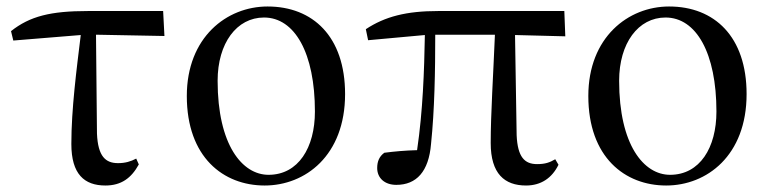

<svg xmlns="http://www.w3.org/2000/svg" viewBox="-20 -557 2368 592"><path d="M305 15C354 15 385 -8 408 -50L400 -68C383 -59 366 -54 344 -54C306 -54 282 -74 279 -145L276 -450L487 -446L483 -523H251C136 -523 72 -507 14 -461L21 -432L229 -449C216 -342 200 -221 200 -113C200 -20 240 15 305 15Z M796 15C921 15 1044 -77 1044 -267C1044 -444 945 -537 805 -537C679 -537 556 -442 556 -261C556 -72 669 15 796 15ZM808 -18C727 -18 651 -110 651 -308C651 -424 710 -503 794 -503C889 -503 951 -393 951 -213C951 -102 900 -18 808 -18Z M1602 15C1648 15 1682 -8 1702 -49L1692 -66C1675 -56 1661 -51 1636 -51C1598 -51 1576 -72 1573 -140L1568 -449L1723 -445L1720 -523H1331C1233 -523 1167 -506 1108 -467L1115 -433L1290 -449C1288 -339 1284 -216 1266 -94C1228 -93 1196 -90 1165 -86C1150 -75 1143 -60 1143 -39C1143 -8 1166 13 1202 13C1264 13 1302 -28 1309 -113C1320 -218 1322 -339 1322 -450H1506C1501 -328 1493 -205 1493 -116C1493 -21 1536 15 1602 15Z M2034 15C2159 15 2282 -77 2282 -267C2282 -444 2183 -537 2043 -537C1917 -537 1794 -442 1794 -261C1794 -72 1907 15 2034 15ZM2046 -18C1965 -18 1889 -110 1889 -308C1889 -424 1948 -503 2032 -503C2127 -503 2189 -393 2189 -213C2189 -102 2138 -18 2046 -18Z"/></svg>

Font: Noto Serif HK Medium
Style: Regular
Weight: 500
Designer: Ryoko NISHIZUKA 西塚涼子 (kana & ideographs); Frank Grießhammer (Latin, Greek & Cyrillic); Wenlong ZHANG 张文龙 (bopomofo); San
Foundry: Adobe
Version: Version 2.001;hotconv 1.1.0;makeotfexe 2.6.0